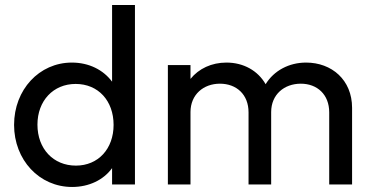

<svg xmlns="http://www.w3.org/2000/svg" viewBox="-20 -734 1477 764"><path d="M267 10C334 10 392 -18 426 -65V0H517V-714H426V-409C391 -456 334 -485 266 -485C136 -485 36 -377 36 -237C36 -98 136 10 267 10ZM282 -75C192 -75 129 -142 129 -238C129 -333 192 -400 281 -400C371 -400 432 -333 432 -237C432 -142 371 -75 282 -75Z M648 0H738V-288C738 -358 790 -401 855 -401C921 -401 969 -358 969 -287V0H1059V-288C1059 -358 1111 -401 1177 -401C1242 -401 1290 -358 1290 -287V0H1381V-305C1381 -416 1300 -485 1198 -485C1130 -485 1070 -453 1037 -399C1006 -453 949 -485 881 -485C822 -485 771 -461 738 -420V-475H648Z"/></svg>

Font: Outfit
Style: Regular
Weight: 400
Designer: Rodrigo Fuenzalida
Foundry: fragTYPE
Version: Version 1.100;gftools[0.9.27]